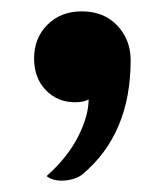

<svg xmlns="http://www.w3.org/2000/svg" viewBox="-20 -171 290 338"><path d="M136 4Q128 9 112 9Q81 9 60.5 -12.5Q40 -34 40 -68Q40 -104 63.5 -127.5Q87 -151 124 -151Q163 -151 186.5 -126Q210 -101 210 -65Q210 65 125 136Q119 141 109 144Q99 147 89 147Q72 147 62 139Q99 106 117.5 69.5Q136 33 136 4Z"/></svg>

Font: K2D SemiBold
Style: Regular
Weight: 600
Designer: Katatrad Aksorn Co.,Ltd.
Foundry: Cadson Demak Co.,Ltd.
Version: Version 1.000; ttfautohint (v1.6)